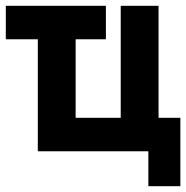

<svg xmlns="http://www.w3.org/2000/svg" viewBox="-20 -520 640 660"><path d="M600 120H490V0H110V-385H0V-500H344V-385H240V-115H395V-500H525V-115H600Z"/></svg>

Font: PT Mono
Style: Bold
Weight: 700
Monospace: yes
Designer: A.Korolkova, I.Chaeva
Foundry: ParaType Ltd
Version: Version 1.000 OFL